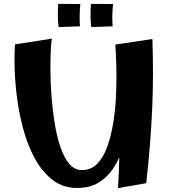

<svg xmlns="http://www.w3.org/2000/svg" viewBox="-20 -970 887 999"><path d="M381 8Q310 8 257.5 -31Q205 -70 167.5 -134.5Q130 -199 106.5 -279.5Q83 -360 71 -444Q59 -528 56.5 -605Q54 -682 58 -739L250 -769Q246 -750 244 -703.5Q242 -657 242.5 -594Q243 -531 248.5 -462Q254 -393 265 -326Q276 -259 294.5 -204.5Q313 -150 340.5 -117.5Q368 -85 406 -85Q454 -85 486.5 -118.5Q519 -152 539 -209Q559 -266 570 -335.5Q581 -405 584 -478.5Q587 -552 585.5 -619.5Q584 -687 580 -738L661 -547Q660 -498 656.5 -438.5Q653 -379 644 -316.5Q635 -254 617 -196Q599 -138 568 -92Q537 -46 491.5 -19Q446 8 381 8ZM594 9Q600 -97 602 -189Q604 -281 602.5 -367Q601 -453 595.5 -543.5Q590 -634 580 -738L773 -767Q776 -675 776 -586.5Q776 -498 772 -408Q768 -318 760.5 -221.5Q753 -125 741 -17ZM285 -829Q281 -857 281 -890.5Q281 -924 283 -950L398 -949Q395 -920 394.5 -891Q394 -862 396 -833ZM455 -829Q451 -857 451 -890.5Q451 -924 453 -950L568 -949Q565 -920 564.5 -891Q564 -862 566 -833Z"/></svg>

Font: Marhey Medium
Style: Regular
Weight: 500
Designer: Nur Syamsi & Bustanul Arifin
Foundry: Namelatype
Version: Version 1.000